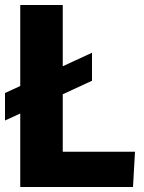

<svg xmlns="http://www.w3.org/2000/svg" viewBox="-21 -748 576 768"><path d="M-1 -266V-376L60 -404V-728H230V-483L347 -537V-425L230 -371V-141H519L511 0H60V-294Z"/></svg>

Font: Murecho
Style: Bold
Weight: 700
Designer: Neil Summerour
Foundry: Positype
Version: Version 1.010; ttfautohint (v1.8.3)